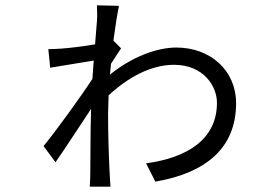

<svg xmlns="http://www.w3.org/2000/svg" viewBox="-20 -665 1040 723"><path d="M345 -585 338 -498C292 -490 239 -484 211 -482C194 -481 181 -480 162 -480L169 -410L333 -437L328 -368C285 -302 188 -168 144 -115L189 -54C227 -108 282 -194 323 -255C320 -165 321 -67 320 -9C320 3 319 26 318 38H396C395 23 394 3 393 -11C389 -88 387 -167 387 -240L389 -306C459 -371 546 -421 635 -421C747 -421 797 -340 797 -278C797 -141 686 -71 530 -50L565 19C757 -14 869 -109 869 -276C869 -401 771 -486 644 -486C572 -486 478 -452 394 -384L398 -425L436 -483L407 -512C415 -572 423 -621 428 -643L345 -645C345 -634 347 -602 345 -585Z"/></svg>

Font: GenYoGothic2 TW R
Style: Regular
Weight: 400
Version: Version 2.100;PS 2.1;hotconv 16.6.51;makeotf.lib2.5.65220 DE